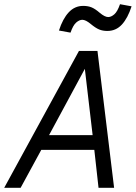

<svg xmlns="http://www.w3.org/2000/svg" viewBox="-41 -892 645 912"><path d="M-21 0 334 -650H422L501 0H427L407 -180H155L57 0ZM192 -250H399L362 -565ZM294 -737 239 -747Q257 -803 285.5 -833.5Q314 -864 354 -864Q377 -864 394 -857Q411 -850 433 -831Q457 -811 473 -811Q487 -811 502 -824Q517 -837 529 -872L584 -862Q566 -806 538 -775.5Q510 -745 469 -745Q447 -745 430 -752Q413 -759 390 -778Q366 -798 350 -798Q336 -798 321 -785Q306 -772 294 -737Z"/></svg>

Font: Sometype Mono
Style: Italic
Weight: 400
Italic angle: -12°
Monospace: yes
Designer: Ryoichi Tsunekawa
Foundry: Dharma Type
Version: Version 1.000; ttfautohint (v1.8.3)